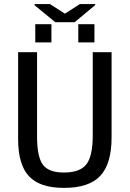

<svg xmlns="http://www.w3.org/2000/svg" viewBox="-20 -916 640 946"><path d="M529.8 -239.3Q529.8 -108.9 474.1 -49.6Q418.5 9.8 295.4 9.8Q176.3 9.8 122.8 -47.6Q69.3 -105 69.3 -230.5V-658.7H162.6V-243.2Q162.6 -143.6 191.2 -104.7Q219.7 -65.9 294.9 -65.9Q373.5 -65.9 405.3 -106Q437 -146 437 -249.5V-658.7H529.8ZM373.5 -896H449.2V-891.1L347.7 -806.6H252.4L150.4 -890.1V-896H226.1L299.8 -848.6ZM365.7 -707V-796.9H445.3V-707ZM153.8 -707V-796.9H233.4V-707Z"/></svg>

Font: Liberation Mono
Style: Regular
Weight: 400
Monospace: yes
Designer: Steve Matteson
Foundry: Ascender Corporation
Version: Version 2.1.5